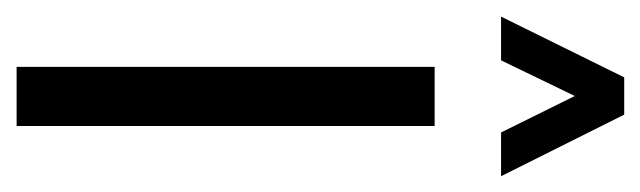

<svg xmlns="http://www.w3.org/2000/svg" viewBox="-308 -494 790 237"><g transform="rotate(90 87.5 -375.0)"><path d="M-11 -598 64 -750H110L186 -598H132L87 -689L43 -598ZM51 0V-516H124V0Z"/></g></svg>

Font: Stick No Bills
Style: Regular
Weight: 400
Version: Version 2.000